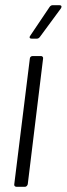

<svg xmlns="http://www.w3.org/2000/svg" viewBox="-20 -720 257 740"><path d="M35 -10 95 -494Q95 -498 98 -501Q101 -504 106 -504H138Q142 -504 144.5 -501Q147 -498 146 -494L87 -10Q86 -6 83 -3Q80 0 76 0H44Q39 0 36.5 -3Q34 -6 35 -10ZM97 -583 171 -693Q176 -700 183 -700H209Q215 -700 216.5 -696.5Q218 -693 215 -688L134 -578Q129 -571 122 -571H102Q96 -571 94.5 -574.5Q93 -578 97 -583Z"/></svg>

Font: Barlow Condensed Light
Style: Italic
Weight: 300
Width: 3
Italic angle: -7°
Designer: Jeremy Tribby
Foundry: Tribby Type
Version: Version 1.408